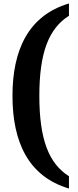

<svg xmlns="http://www.w3.org/2000/svg" viewBox="-20 -824 450 1108"><path d="M378 264V193C262 120 207 -19 207 -271C207 -521 262 -660 378 -733V-804C142 -734 52 -533 52 -271C52 -7 142 194 378 264Z"/></svg>

Font: Noto Serif Sinhala SemiCondensed ExtraBold
Style: Regular
Weight: 800
Width: 4
Designer: Jelle Bosma - Monotype Design Team
Foundry: Monotype Imaging Inc.
Version: Version 2.007